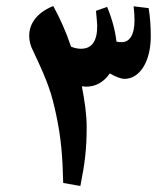

<svg xmlns="http://www.w3.org/2000/svg" viewBox="-20 -753 547 638"><path d="M247 -135C262 -209 268 -259 268 -331C268 -370 262 -415 252 -466C256 -466 261 -466 265 -465C296 -465 322 -477 345 -509C366 -497 382 -491 394 -491C444 -491 481 -548 481 -632C481 -664 479 -695 474 -726L424 -732C426 -716 427 -700 427 -685C427 -638 411 -613 385 -613C379 -613 373 -613 367 -615C363 -650 353 -689 336 -730L299 -717C302 -687 303 -670 303 -666C303 -616 285 -591 249 -591C239 -591 228 -593 216 -598C200 -646 180 -691 157 -733C107 -713 77 -678 77 -634C77 -618 81 -601 90 -584C140 -478 151 -445 167 -370C183 -295 188 -233 190 -145Z"/></svg>

Font: Noto Naskh Arabic UI
Style: Bold
Weight: 700
Designer: Monotype Design Team, David Williams, Mohamad Dakak and Nizar Qandah
Foundry: Monotype Imaging Inc.
Version: Version 2.016